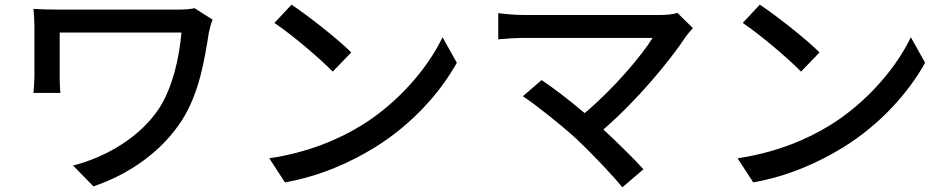

<svg xmlns="http://www.w3.org/2000/svg" viewBox="-20 -752 4040 820"><path d="M811 -717C790 -712 761 -711 734 -711H236C192 -711 151 -712 123 -714C125 -690 127 -664 127 -640V-427C127 -405 125 -382 123 -355H238C235 -383 235 -413 235 -427V-613H755C745 -499 716 -379 662 -293C581 -167 433 -81 292 -45L379 44C539 -10 676 -111 758 -240C832 -357 854 -500 872 -613C874 -624 882 -656 888 -668Z M1225 -732 1152 -654C1227 -604 1349 -500 1401 -446L1480 -528C1426 -583 1292 -688 1225 -732ZM1130 -76 1197 27C1352 -1 1479 -60 1580 -122C1736 -218 1859 -354 1931 -484L1870 -593C1809 -465 1684 -315 1523 -216C1427 -157 1297 -101 1130 -76Z M2873 -697C2856 -691 2828 -688 2796 -688H2215C2181 -688 2135 -692 2108 -696V-584C2128 -586 2176 -590 2215 -590H2767C2721 -515 2601 -373 2477 -269C2410 -326 2333 -384 2293 -410L2213 -341C2271 -303 2383 -213 2445 -156C2511 -93 2597 -3 2638 48L2728 -29C2686 -76 2618 -142 2557 -199C2700 -323 2837 -487 2910 -597C2917 -607 2928 -619 2939 -632Z M3225 -732 3152 -654C3227 -604 3349 -500 3401 -446L3480 -528C3426 -583 3292 -688 3225 -732ZM3130 -76 3197 27C3352 -1 3479 -60 3580 -122C3736 -218 3859 -354 3931 -484L3870 -593C3809 -465 3684 -315 3523 -216C3427 -157 3297 -101 3130 -76Z"/></svg>

Font: Noto Sans Japanese Medium
Style: Regular
Weight: 500
Designer: Ryoko NISHIZUKA (kana & ideographs); Paul D. Hunt (Latin, Greek & Cyrillic); Wenlong ZHANG (bopomofo); Sandoll Communica
Foundry: Adobe Systems Incorporated
Version: Version 1.000;PS 1;hotconv 1.0.78;makeotf.lib2.5.61930